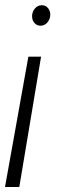

<svg xmlns="http://www.w3.org/2000/svg" viewBox="-26 -559 253 754"><path d="M171.4 -498.5Q170.4 -483.4 160.2 -470.9Q149.9 -458.5 133.3 -458Q118.2 -458 108.6 -469.5Q99.1 -481 100.1 -498.5Q101.1 -513.7 111.3 -525.9Q121.6 -538.1 137.7 -538.6Q153.8 -538.6 163.1 -526.6Q172.4 -514.6 171.4 -498.5ZM85.4 -336.4H135.3L49.8 175.3H-6.3Z"/></svg>

Font: MAUL Condensed Light Italic
Style: Light Italic
Weight: 300
Italic angle: -12°
Designer: MAUL
Version: Version 1.0; 2020; ttfautohint (v1.8.3)